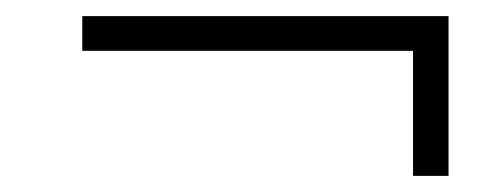

<svg xmlns="http://www.w3.org/2000/svg" viewBox="-20 -426 600 238"><path d="M492 -208V-363H82V-406H536V-208Z"/></svg>

Font: Baskervville Medium
Style: Italic
Weight: 500
Italic angle: -18°
Version: Version 1.100